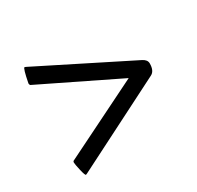

<svg xmlns="http://www.w3.org/2000/svg" viewBox="-104 -539 690 673"><g transform="rotate(-30 241.5 -202.5)"><path d="M49.8 -43.9Q49.8 -45.9 50.8 -47.4Q50.8 -48.8 51.8 -49.3L52.7 -49.8L364.3 -204.1L53.7 -355.5Q53.2 -356 52.7 -356.4Q52.2 -356.9 51.3 -359.4Q50.3 -361.8 50.8 -364.3Q61.5 -419.9 67.4 -419.9Q68.4 -419.9 72.3 -418L436.5 -235.4Q454.1 -226.6 454.1 -211.9Q454.1 -182.1 436.5 -172.9L70.3 12.7Q66.4 14.6 65.4 14.6Q61.5 14.6 55.7 -11Q49.8 -36.6 49.8 -43.9Z"/></g></svg>

Font: Amiri
Style: Bold Slanted
Weight: 700
Italic angle: 9°
Designer: Khaled Hosny
Version: Version 000.107